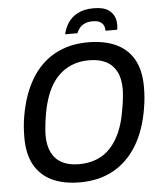

<svg xmlns="http://www.w3.org/2000/svg" viewBox="-59 -919 816 982"><g transform="rotate(-5 349.5 -428.5)"><path d="M313 12Q228 12 169 -16Q110 -44 79 -100Q48 -156 48 -240Q48 -267 50 -294.5Q52 -322 57 -350Q76 -461 123 -539Q170 -617 243.5 -657.5Q317 -698 414 -698Q499 -698 558.5 -670Q618 -642 649 -586.5Q680 -531 680 -447Q680 -421 678 -393.5Q676 -366 671 -338Q653 -226 605.5 -148Q558 -70 484.5 -29Q411 12 313 12ZM315 -81Q365 -81 405.5 -97Q446 -113 476 -145Q506 -177 526.5 -223Q547 -269 557 -328Q561 -351 564 -368.5Q567 -386 568 -399Q569 -412 570 -423Q571 -434 571 -443Q571 -498 552.5 -534Q534 -570 498.5 -588Q463 -606 412 -606Q362 -606 322 -589.5Q282 -573 251.5 -541.5Q221 -510 201 -464Q181 -418 170 -359Q166 -336 163.5 -318.5Q161 -301 160 -287.5Q159 -274 158 -263.5Q157 -253 157 -244Q157 -190 175.5 -153.5Q194 -117 229 -99Q264 -81 315 -81ZM302 -749Q308 -778 325 -805.5Q342 -833 375 -851Q408 -869 458 -869Q509 -869 534.5 -851Q560 -833 567.5 -805.5Q575 -778 569 -749H509Q510 -760 505.5 -772.5Q501 -785 487.5 -794Q474 -803 448 -803Q421 -803 404 -794Q387 -785 378 -772.5Q369 -760 365 -749Z"/></g></svg>

Font: Archivo SemiCondensed Medium
Style: Italic
Weight: 500
Width: 4
Italic angle: -10°
Designer: Hector Gatti
Foundry: Omnibus-Type
Version: Version 2.001